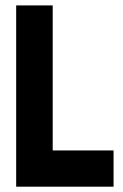

<svg xmlns="http://www.w3.org/2000/svg" viewBox="-20 -704 463 724"><path d="M41 0V-683.6H178.7V-136.7H408.2V0Z"/></svg>

Font: Post No Bills Colombo ExtraBold
Style: Regular
Weight: 800
Designer: Kosala Senevirathne, Siva Puranthara, Lasantha Premarathna, Tharique Azeez
Foundry: Mooniak
Version: Version 1.220 ; ttfautohint (v1.6)